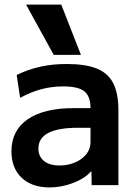

<svg xmlns="http://www.w3.org/2000/svg" viewBox="-20 -810 597 840"><path d="M197 10Q119 10 74.5 -32.5Q30 -75 30 -148Q30 -239 101 -288Q172 -337 303 -337H376Q376 -389 349 -410.5Q322 -432 257 -432Q207 -432 161.5 -420Q116 -408 68 -382L53 -482Q102 -506 155.5 -518Q209 -530 272 -530Q354 -530 403.5 -510Q453 -490 475.5 -445.5Q498 -401 498 -328V0H381L380 -60H378Q351 -29 300 -9.5Q249 10 197 10ZM241 -86Q278 -86 309 -99.5Q340 -113 358 -136Q376 -159 376 -188V-251H321Q235 -251 191.5 -228.5Q148 -206 148 -160Q148 -126 172 -106Q196 -86 241 -86ZM215 -570 94 -790H248L334 -570Z"/></svg>

Font: M PLUS 2 Thin SemiBold
Style: Regular
Weight: 600
Version: Version 1.001